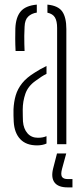

<svg xmlns="http://www.w3.org/2000/svg" viewBox="-20 -625 366 832"><path d="M39.5 -97Q39 -112 38.5 -123.8Q38 -135.5 38.5 -151Q40 -184 48.2 -212Q56.5 -240 76 -264.5Q95.5 -289 131.5 -311Q142 -318 155 -325.2Q168 -332.5 181.5 -339V-305Q171 -300 159.5 -292.5Q148 -285 134.5 -275Q101.5 -252 90 -218.8Q78.5 -185.5 78.5 -150Q78.5 -136 78.8 -122.5Q79 -109 79.5 -99Q82 -67 99 -47.5Q116 -28 144.5 -28Q166 -28 181.5 -35V-3Q164 5 140.5 5Q93.5 5 68 -21.8Q42.5 -48.5 39.5 -97ZM47.5 -404Q46 -433.5 46 -457.2Q46 -481 46.5 -502Q48.5 -550 69.5 -575.2Q90.5 -600.5 139.5 -605V-570.5Q116.5 -567 102 -553Q87.5 -539 86.5 -509Q85.5 -489 85.2 -469.8Q85 -450.5 85.5 -433.8Q86 -417 86.5 -404ZM227.5 0V-504Q227.5 -533.5 218.2 -549.2Q209 -565 185.5 -570V-605Q232 -600.5 249.8 -575Q267.5 -549.5 267.5 -499V0ZM294 187H273Q232.5 187 216.5 166Q200.5 145 210 106L227 40H267L249 106Q242.5 130 248.2 140.5Q254 151 274 151H294Z"/></svg>

Font: Big Shoulders Stencil Text SC Thin
Style: Regular
Weight: 100
Designer: Patric King
Foundry: XO Type Co
Version: Version 2.001